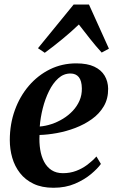

<svg xmlns="http://www.w3.org/2000/svg" viewBox="-20 -832 522 862"><path d="M433 -96Q418.5 -75.5 388.8 -50.5Q359 -25.5 316.5 -7.2Q274 11 220 11Q168 11 130.8 -6.8Q93.5 -24.5 69.8 -55Q46 -85.5 35 -123.8Q24 -162 24 -203Q24 -274.5 46.5 -337Q69 -399.5 109.5 -446.8Q150 -494 204.2 -520.8Q258.5 -547.5 322.5 -547.5Q372 -547.5 403.2 -532.8Q434.5 -518 449.8 -492.2Q465 -466.5 465.5 -434Q466 -389 446 -355Q426 -321 392.2 -297Q358.5 -273 317.8 -257.5Q277 -242 235.2 -234.5Q193.5 -227 157.5 -226Q155.5 -191.5 160.5 -160.5Q165.5 -129.5 178 -105.8Q190.5 -82 211.5 -68.2Q232.5 -54.5 262.5 -54.5Q294.5 -54.5 321.8 -64.8Q349 -75 372 -92.2Q395 -109.5 413 -129.5ZM296.5 -502Q265.5 -502 241.5 -480.2Q217.5 -458.5 200 -423Q182.5 -387.5 172 -345.8Q161.5 -304 158.5 -264Q184.5 -266 211.5 -275Q238.5 -284 263 -299Q287.5 -314 306.8 -334.5Q326 -355 337 -380.2Q348 -405.5 347.5 -435Q347 -469.5 333.8 -485.8Q320.5 -502 296.5 -502ZM181 -595 150.5 -615.5 310.5 -811.5H379.5L469 -613.5L436.5 -596Q410.5 -624.5 385.2 -656.5Q360 -688.5 334 -722Q300 -689.5 261.2 -657.5Q222.5 -625.5 181 -595Z"/></svg>

Font: Merriweather 72pt SemiBold
Style: Italic
Weight: 600
Italic angle: -7.8°
Version: Version 2.101